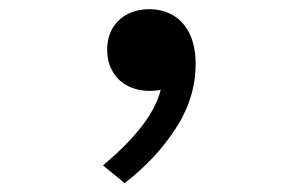

<svg xmlns="http://www.w3.org/2000/svg" viewBox="-20 -183 660 424"><path d="M216.7 -73.2Q216.7 -100.7 228.8 -121Q241 -141.3 262.2 -152Q283.3 -162.7 309.7 -162.7Q338.7 -162.7 361.8 -149.4Q385 -136.2 398.5 -109Q412 -81.8 412 -41.3Q412 33.2 367.8 101.1Q323.7 169 255.2 221.3L207.3 182.2Q267.5 132.2 301.2 84.8Q335 37.5 340.5 -13.2L359.2 6.8Q337 17.7 311.3 17.7Q283.7 17.7 262.2 6.7Q240.8 -4.3 228.8 -25.1Q216.7 -45.8 216.7 -73.2Z"/></svg>

Font: Monaspace Krypton Var
Style: Regular
Weight: 400
Designer: Riley Cran and the Lettermatic Team
Version: Version 1.101 (Monaspace Krypton Var)